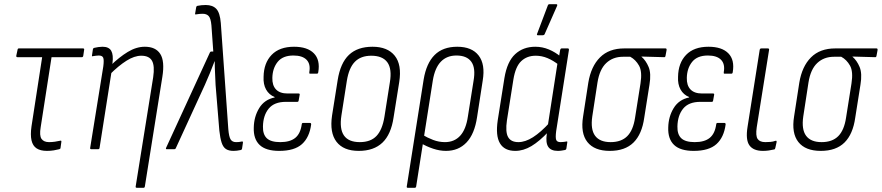

<svg xmlns="http://www.w3.org/2000/svg" viewBox="-20 -715 4225 920"><path d="M205 8Q174 8 155.5 -4Q137 -16 131 -42.5Q125 -69 131 -110L182 -441H64Q57 -441 58 -448L64 -476Q65 -483 70 -483H378Q385 -483 383 -475L379 -448Q378 -441 372 -441H227L175 -106Q168 -65 179 -49.5Q190 -34 215 -34Q229 -34 243 -36Q257 -38 270 -41Q275 -42 274 -35L270 -6Q270 -2 264 0Q253 3 237.5 5.5Q222 8 205 8Z M637 185Q629 185 630 179L714 -345Q722 -399 708.5 -423.5Q695 -448 657 -448Q624 -448 586 -424Q548 -400 505 -357L509 -400Q551 -441 592 -466Q633 -491 674 -491Q726 -491 748 -456.5Q770 -422 758 -347L674 179Q673 185 667 185ZM418 0Q411 0 412 -6L475 -397Q479 -428 474.5 -438.5Q470 -449 453 -449Q447 -449 440 -448Q433 -447 426 -446Q419 -443 421 -451L425 -478Q426 -485 433 -486Q441 -488 451.5 -489.5Q462 -491 471 -491Q502 -491 513 -471.5Q524 -452 519 -413L515 -392V-375L457 -6Q456 0 450 0Z M1099 8Q1076 8 1062.5 -1Q1049 -10 1042 -31.5Q1035 -53 1031 -89L1013 -308Q1012 -337 1010.5 -363.5Q1009 -390 1009 -421H1008Q996 -390 985.5 -364Q975 -338 962 -309L822 -4Q820 0 815 0H779Q773 0 776 -7L986 -464Q988 -468 992 -468H1002L993 -594Q990 -627 980 -638Q970 -649 951 -649Q936 -649 919 -646Q917 -645 915.5 -646.5Q914 -648 915 -650L920 -680Q921 -686 926 -687Q945 -691 966 -691Q999 -691 1016.5 -672.5Q1034 -654 1038 -605L1074 -96Q1077 -60 1085 -47Q1093 -34 1111 -34Q1118 -34 1124.5 -34.5Q1131 -35 1139 -37Q1145 -38 1144 -31L1140 -4Q1139 3 1133 4Q1123 6 1115 7Q1107 8 1099 8Z M1318 8Q1254 8 1224 -20.5Q1194 -49 1196 -104Q1197 -156 1222 -197Q1247 -238 1296 -248V-250Q1269 -261 1255 -286Q1241 -311 1243 -347Q1244 -413 1281.5 -452Q1319 -491 1389 -491Q1453 -491 1484 -459.5Q1515 -428 1505 -369Q1504 -362 1499 -362H1465Q1461 -362 1462 -369Q1469 -408 1449 -428.5Q1429 -449 1386 -449Q1335 -449 1310.5 -418.5Q1286 -388 1285 -342Q1284 -306 1302.5 -286.5Q1321 -267 1358 -267H1411Q1417 -267 1416 -261L1411 -233Q1410 -227 1405 -227H1350Q1294 -227 1267.5 -194.5Q1241 -162 1240 -109Q1239 -71 1258.5 -52.5Q1278 -34 1323 -34Q1370 -34 1395 -54.5Q1420 -75 1426 -120Q1427 -126 1432 -126H1465Q1471 -126 1471 -119Q1463 -57 1427 -24.5Q1391 8 1318 8Z M1699 8Q1626 8 1592.5 -35.5Q1559 -79 1571 -161L1598 -331Q1611 -413 1652 -452Q1693 -491 1765 -491Q1837 -491 1871.5 -448Q1906 -405 1893 -322L1866 -153Q1854 -71 1812.5 -31.5Q1771 8 1699 8ZM1704 -34Q1756 -34 1784 -63.5Q1812 -93 1822 -155L1848 -320Q1859 -385 1836 -416.5Q1813 -448 1759 -448Q1709 -448 1680.5 -419Q1652 -390 1642 -328L1616 -162Q1606 -98 1628 -66Q1650 -34 1704 -34Z M1935 185Q1928 185 1929 179L2010 -334Q2023 -412 2062.5 -451.5Q2102 -491 2171 -491Q2241 -491 2273.5 -449Q2306 -407 2293 -329L2266 -154Q2254 -73 2215.5 -32.5Q2177 8 2117 8Q2087 8 2055.5 -2.5Q2024 -13 1997 -29L2003 -70Q2028 -55 2055.5 -44.5Q2083 -34 2112 -34Q2157 -34 2185 -64.5Q2213 -95 2222 -157L2249 -327Q2260 -389 2238.5 -419Q2217 -449 2167 -449Q2121 -449 2092.5 -419.5Q2064 -390 2054 -330L1974 179Q1973 185 1966 185Z M2449 8Q2397 8 2375.5 -28.5Q2354 -65 2365 -139L2397 -341Q2410 -420 2448.5 -455.5Q2487 -491 2545 -491Q2579 -491 2610 -478Q2641 -465 2666 -444L2659 -403Q2631 -425 2603.5 -436.5Q2576 -448 2547 -448Q2505 -448 2477.5 -422Q2450 -396 2440 -334L2409 -138Q2401 -83 2414.5 -58.5Q2428 -34 2464 -34Q2497 -34 2534 -57.5Q2571 -81 2614 -128L2609 -85Q2565 -38 2526.5 -15Q2488 8 2449 8ZM2653 8Q2620 8 2607 -11.5Q2594 -31 2600 -73L2604 -96V-107L2652 -417L2657 -434L2664 -475Q2666 -483 2671 -483H2701Q2707 -483 2706 -475L2645 -87Q2641 -56 2645 -45Q2649 -34 2666 -34Q2674 -34 2681 -35Q2688 -36 2694 -37Q2700 -39 2698 -31L2694 -4Q2693 3 2686 4Q2680 5 2671.5 6.5Q2663 8 2653 8ZM2557 -546Q2554 -546 2553 -548.5Q2552 -551 2554 -554L2605 -689Q2606 -692 2608 -693.5Q2610 -695 2615 -695H2645Q2649 -695 2650 -692.5Q2651 -690 2649 -686L2590 -552Q2588 -546 2579 -546Z M2902 8Q2828 8 2794.5 -34.5Q2761 -77 2774 -157L2799 -319Q2812 -397 2855 -440Q2898 -483 2971 -483H3169Q3175 -483 3174 -475L3169 -448Q3168 -441 3163 -441L3054 -444V-443Q3075 -425 3088 -394Q3101 -363 3092 -309L3067 -151Q3056 -72 3015.5 -32Q2975 8 2902 8ZM2906 -34Q2957 -34 2985.5 -62.5Q3014 -91 3023 -151L3049 -315Q3058 -372 3042 -400.5Q3026 -429 3000 -443H2965Q2917 -443 2885 -413Q2853 -383 2843 -320L2818 -157Q2809 -95 2831.5 -64.5Q2854 -34 2906 -34Z M3304 8Q3240 8 3210 -20.5Q3180 -49 3182 -104Q3183 -156 3208 -197Q3233 -238 3282 -248V-250Q3255 -261 3241 -286Q3227 -311 3229 -347Q3230 -413 3267.5 -452Q3305 -491 3375 -491Q3439 -491 3470 -459.5Q3501 -428 3491 -369Q3490 -362 3485 -362H3451Q3447 -362 3448 -369Q3455 -408 3435 -428.5Q3415 -449 3372 -449Q3321 -449 3296.5 -418.5Q3272 -388 3271 -342Q3270 -306 3288.5 -286.5Q3307 -267 3344 -267H3397Q3403 -267 3402 -261L3397 -233Q3396 -227 3391 -227H3336Q3280 -227 3253.5 -194.5Q3227 -162 3226 -109Q3225 -71 3244.5 -52.5Q3264 -34 3309 -34Q3356 -34 3381 -54.5Q3406 -75 3412 -120Q3413 -126 3418 -126H3451Q3457 -126 3457 -119Q3449 -57 3413 -24.5Q3377 8 3304 8Z M3636 8Q3590 8 3571 -18.5Q3552 -45 3562 -107L3620 -475Q3621 -483 3628 -483H3659Q3667 -483 3665 -475L3606 -105Q3600 -64 3610.5 -49Q3621 -34 3647 -34Q3659 -34 3671.5 -35Q3684 -36 3695 -40Q3703 -43 3701 -33L3695 -6Q3694 0 3690 1Q3678 4 3664 6Q3650 8 3636 8Z M3913 8Q3839 8 3805.5 -34.5Q3772 -77 3785 -157L3810 -319Q3823 -397 3866 -440Q3909 -483 3982 -483H4180Q4186 -483 4185 -475L4180 -448Q4179 -441 4174 -441L4065 -444V-443Q4086 -425 4099 -394Q4112 -363 4103 -309L4078 -151Q4067 -72 4026.5 -32Q3986 8 3913 8ZM3917 -34Q3968 -34 3996.5 -62.5Q4025 -91 4034 -151L4060 -315Q4069 -372 4053 -400.5Q4037 -429 4011 -443H3976Q3928 -443 3896 -413Q3864 -383 3854 -320L3829 -157Q3820 -95 3842.5 -64.5Q3865 -34 3917 -34Z"/></svg>

Font: Sofia Sans Condensed Light
Style: Italic
Weight: 300
Italic angle: -9°
Version: Version 4.100